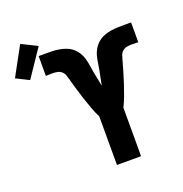

<svg xmlns="http://www.w3.org/2000/svg" viewBox="-296 -965 1042 1093"><g transform="rotate(-20 225.0 -418.0)"><path d="M227 0V-294Q212 -324 200.5 -355.5Q189 -387 178.5 -418.5Q168 -450 158.5 -482.5Q149 -515 140 -547V-548Q136 -562 131.5 -576Q127 -590 116 -600Q105 -610 90.5 -613Q76 -616 62 -616Q51 -616 41 -615.5Q31 -615 20 -615V-735Q30 -735 39 -735Q48 -735 57 -735Q79 -735 100.5 -734.5Q122 -734 143.5 -730.5Q165 -727 185.5 -719Q206 -711 222.5 -697Q239 -683 250.5 -664Q262 -645 267.5 -624Q273 -603 276 -581.5Q279 -560 283 -539Q287 -518 291.5 -496.5Q296 -475 300 -454Q304 -475 308.5 -496.5Q313 -518 317 -539Q321 -560 324 -581.5Q327 -603 332.5 -624Q338 -645 349.5 -664Q361 -683 377.5 -697Q394 -711 414.5 -719Q435 -727 456.5 -730.5Q478 -734 499.5 -734.5Q521 -735 543 -735Q552 -735 561 -735Q570 -735 580 -735V-615Q569 -615 559 -615.5Q549 -616 538 -616Q524 -616 509.5 -613Q495 -610 484 -600Q473 -590 468.5 -576Q464 -562 460 -548V-547Q451 -515 441.5 -482.5Q432 -450 421.5 -418.5Q411 -387 399.5 -355.5Q388 -324 373 -294V0ZM-72 -623 -150 -662 -55 -836 40 -789Z"/></g></svg>

Font: Iosevka SS04 Heavy Extended
Style: Regular
Weight: 900
Width: 7
Monospace: yes
Designer: Belleve Invis
Foundry: Belleve Invis
Version: Version 19.0.0; ttfautohint (v1.8.4)